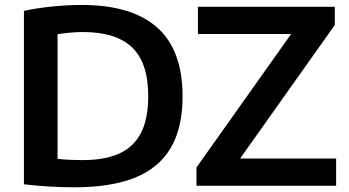

<svg xmlns="http://www.w3.org/2000/svg" viewBox="-20 -768 1444 794"><path d="M79 -6V-723Q131 -734.5 194.8 -741Q258.5 -747.5 317 -747.5Q525 -747.5 630 -654.2Q735 -561 735 -370Q735 -239 685.8 -155.8Q636.5 -72.5 537.5 -33Q438.5 6.5 287.5 6.5Q180.5 6.5 79 -6ZM593 -371Q593 -508 526.5 -571.8Q460 -635.5 323.5 -635.5Q274.5 -635.5 218 -626.5V-111Q262.5 -106 321.5 -106Q414.5 -106 474.2 -133.5Q534 -161 563.5 -219.2Q593 -277.5 593 -371ZM973 -112.5H1370V0H792.5V-75.5L1184 -627.5H798.5V-740H1364.5V-664.5Z"/></svg>

Font: Encode Sans Semi Expanded SmBd
Style: Regular
Weight: 600
Width: 6
Designer: Multiple Designers
Foundry: Impallari Type
Version: Version 2.000